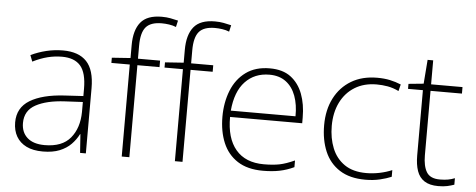

<svg xmlns="http://www.w3.org/2000/svg" viewBox="-51 -892 2551 1029"><g transform="rotate(5 1224.5 -377.5)"><path d="M270 -539Q354 -539 396.5 -494Q439 -449 439 -351V0H408L401 -100H399Q384 -70 359.5 -45Q335 -20 298 -5Q261 10 208 10Q155 10 119.5 -7.5Q84 -25 65.5 -57Q47 -89 47 -133Q47 -212 113 -252Q179 -292 297 -299L399 -305V-344Q399 -430 366.5 -467.5Q334 -505 267 -505Q228 -505 190 -495.5Q152 -486 110 -465L97 -499Q137 -518 180.5 -528.5Q224 -539 270 -539ZM303 -268Q205 -263 147 -231.5Q89 -200 89 -133Q89 -83 121.5 -54Q154 -25 215 -25Q309 -25 353.5 -79Q398 -133 399 -219V-273Z M792 -495H673V0H632V-495H533V-523L633 -530V-599Q633 -680 667.5 -722.5Q702 -765 781 -765Q807 -765 827.5 -761Q848 -757 869 -752L861 -717Q844 -724 823.5 -727Q803 -730 784 -730Q724 -730 698.5 -700Q673 -670 673 -600V-530H792Z M1078 -495H959V0H918V-495H819V-523L919 -530V-599Q919 -680 953.5 -722.5Q988 -765 1067 -765Q1093 -765 1113.5 -761Q1134 -757 1155 -752L1147 -717Q1130 -724 1109.5 -727Q1089 -730 1070 -730Q1010 -730 984.5 -700Q959 -670 959 -600V-530H1078Z M1382 -540Q1452 -540 1495 -507.5Q1538 -475 1559 -419.5Q1580 -364 1580 -293V-262H1192Q1191 -148 1243 -86.5Q1295 -25 1394 -25Q1443 -25 1478 -32Q1513 -39 1559 -60V-24Q1521 -6 1481.5 2Q1442 10 1392 10Q1309 10 1255.5 -24.5Q1202 -59 1176.5 -120Q1151 -181 1151 -260Q1151 -337 1176.5 -401Q1202 -465 1253.5 -502.5Q1305 -540 1382 -540ZM1383 -506Q1303 -506 1252.5 -452.5Q1202 -399 1193 -296H1541Q1542 -358 1524.5 -405.5Q1507 -453 1471.5 -479.5Q1436 -506 1383 -506Z M1943 10Q1859 10 1804.5 -25Q1750 -60 1724 -121.5Q1698 -183 1698 -262Q1698 -345 1730 -407.5Q1762 -470 1820.5 -505Q1879 -540 1960 -540Q1998 -540 2028.5 -533.5Q2059 -527 2088 -515L2079 -479Q2048 -494 2018.5 -499Q1989 -504 1960 -504Q1892 -504 1842.5 -473.5Q1793 -443 1766 -388.5Q1739 -334 1739 -262Q1739 -196 1760.5 -142.5Q1782 -89 1827.5 -57.5Q1873 -26 1945 -26Q1981 -26 2017 -33.5Q2053 -41 2083 -54V-18Q2057 -7 2021.5 1.5Q1986 10 1943 10Z M2341 -26Q2366 -26 2385 -29.5Q2404 -33 2421 -40V-5Q2404 1 2384 5.5Q2364 10 2335 10Q2289 10 2261 -8Q2233 -26 2221 -60.5Q2209 -95 2209 -144V-495H2129V-522L2210 -530L2220 -659H2250V-530H2419V-495H2250V-148Q2250 -90 2269.5 -58Q2289 -26 2341 -26Z"/></g></svg>

Font: Noto Sans Hebrew Thin ExtraLight
Style: Regular
Weight: 250
Version: Version 3.001